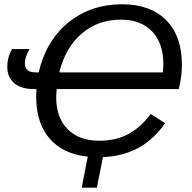

<svg xmlns="http://www.w3.org/2000/svg" viewBox="-20 -718 890 889"><path d="M242.2 -305.7 240.2 -268.1Q240.2 -173.3 293.2 -119.9Q346.2 -66.4 439.5 -66.4Q516.6 -66.4 574.2 -97.2Q631.8 -127.9 677.7 -190.4L744.6 -147.5Q689.9 -69.8 618.4 -32Q546.9 5.9 456.5 9.3L428.7 150.9H358.4L386.2 7.3Q271 -4.9 209.2 -76.9Q147.5 -148.9 147.5 -271L148.9 -305.7H135.7Q78.1 -305.7 45.9 -333Q13.7 -360.4 13.7 -409.2Q13.7 -452.1 35.6 -490.7H117.2Q95.2 -456.1 95.2 -424.8Q95.2 -382.8 145 -382.8H159.2Q192.9 -529.3 296.6 -613.8Q400.4 -698.2 545.4 -698.2Q675.8 -698.2 749 -625Q822.3 -551.8 822.3 -418.5Q822.3 -360.4 807.6 -305.7ZM540 -627Q433.6 -627 358.4 -562.5Q283.2 -498 254.4 -382.8H734.4L736.3 -420.9Q736.3 -518.1 684.3 -572.5Q632.3 -627 540 -627Z"/></svg>

Font: Liberation Sans
Style: Italic
Weight: 400
Italic angle: -12°
Designer: Steve Matteson
Foundry: Ascender Corporation
Version: Version 2.1.5